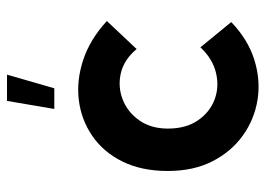

<svg xmlns="http://www.w3.org/2000/svg" viewBox="-125 -624 758 548"><g transform="rotate(-90 254.0 -350.0)"><path d="M465 -69Q415 -21 357 -3Q299 15 243 6Q187 -3 141 -36Q95 -69 67.5 -123Q40 -177 40 -250Q40 -325 67 -379.5Q94 -434 140 -465.5Q186 -497 242 -504Q298 -511 357 -491.5Q416 -472 468 -424L388 -339Q358 -375 319.5 -384Q281 -393 244.5 -379Q208 -365 184.5 -331.5Q161 -298 161 -250Q161 -198 184.5 -164Q208 -130 244 -116.5Q280 -103 320 -112.5Q360 -122 393 -157ZM217 -574H276L315 -709H240Z"/></g></svg>

Font: Kulim Park
Style: Bold
Weight: 700
Designer: Noponies / Dale Sattler
Foundry: Noponies
Version: Version 1.000; ttfautohint (v1.8.3)